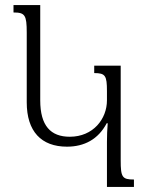

<svg xmlns="http://www.w3.org/2000/svg" viewBox="-20 -734 583 754"><path d="M400 0H506V-29C460 -29 454 -38 454 -104V-476H350V-447C394 -447 400 -437 400 -376V-340C400 -267 346 -197 254 -197C179 -197 138 -240 138 -340V-714H33V-685C78 -685 85 -675 85 -606V-332C85 -218 142 -158 243 -158C311 -158 366 -187 399 -250H403C401 -226 400 -201 400 -177Z"/></svg>

Font: Noto Serif Armenian Condensed Light
Style: Regular
Weight: 300
Width: 3
Designer: Monotype Design Team
Foundry: Monotype Imaging Inc.
Version: Version 2.008